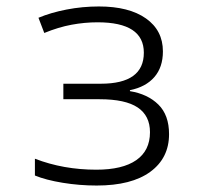

<svg xmlns="http://www.w3.org/2000/svg" viewBox="-20 -563 640 594"><path d="M279 11Q226 11 174 2.5Q122 -6 88 -20V-72Q176 -38 278 -38Q359 -38 401.5 -67.5Q444 -97 444 -154Q444 -205 406 -230.5Q368 -256 288 -256H176V-304H292Q425 -304 425 -400Q425 -494 282 -494Q242 -494 201.5 -486.5Q161 -479 117 -461L99 -508Q137 -524 186 -533.5Q235 -543 286 -543Q379 -543 431.5 -506Q484 -469 484 -404Q484 -355 457.5 -324.5Q431 -294 382 -284V-281Q437 -272 470 -239.5Q503 -207 503 -148Q503 -74 445 -31.5Q387 11 279 11Z"/></svg>

Font: Noto Sans Mono Light
Style: Regular
Weight: 300
Designer: Monotype Design Team
Foundry: Monotype Imaging Inc.
Version: Version 2.014; ttfautohint (v1.8.4.7-5d5b)